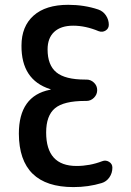

<svg xmlns="http://www.w3.org/2000/svg" viewBox="-20 -760 540 790"><path d="M185.5 -390.6Q187.5 -390.6 188.5 -391.6Q188.5 -393.6 185.5 -393.6Q67.4 -431.6 68.4 -572.3Q68.4 -651.4 118.2 -695.8Q168 -740.2 260.7 -740.2Q327.1 -740.2 384.8 -720.7Q404.3 -713.9 416 -696.3Q427.7 -678.7 427.7 -658.2Q427.7 -642.6 414.6 -634.3Q401.4 -626 385.7 -631.8Q332 -654.3 281.2 -654.3Q230.5 -654.3 203.1 -628.9Q175.8 -603.5 175.8 -556.6Q175.8 -492.2 211.9 -462.4Q248 -432.6 330.1 -432.6H335.9Q353.5 -432.6 366.7 -419.9Q379.9 -407.2 379.9 -389.2Q379.9 -371.1 366.7 -357.9Q353.5 -344.7 335.9 -344.7H330.1Q242.2 -344.7 206.1 -314.5Q169.9 -284.2 169.9 -214.8Q169.9 -77.1 294.9 -77.1Q349.6 -77.1 400.4 -96.7Q415 -102.5 428.7 -94.2Q442.4 -85.9 442.4 -70.3Q442.4 -47.9 430.2 -30.3Q418 -12.7 398.4 -6.8Q343.8 9.8 282.2 9.8Q58.6 9.8 57.6 -210Q57.6 -365.2 185.5 -390.6Z"/></svg>

Font: Rounded-X Mgen+ 1mn medium
Style: Regular
Weight: 500
Designer: [Source Han Sans]
Ryoko NISHIZUKA  (kana & ideographs); Paul D. Hunt (Latin, Greek & Cyrillic); Wenlong ZHANG  (bopomofo
Version: Version 1.059.20150602